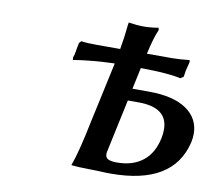

<svg xmlns="http://www.w3.org/2000/svg" viewBox="-74 -737 930 826"><g transform="rotate(10 391.0 -324.0)"><path d="M337.9 -203.1 395 -466.8Q346.7 -465.3 301.5 -461.2Q256.3 -457 235.4 -453.6L214.8 -450.2L213.9 -461.9Q217.8 -469.2 221.2 -490.2Q221.7 -492.2 222.2 -496.1Q222.7 -500 223.1 -502Q226.1 -514.2 228 -526.9L236.8 -536.1Q263.7 -532.2 304.2 -532.2H407.2Q417 -586.9 421.9 -640.1Q421.9 -640.6 422.9 -645.5Q423.8 -650.4 423.8 -650.9Q460 -645 488.8 -645Q519.5 -645 554.2 -650.9L556.2 -641.1Q539.1 -602.5 523.9 -532.2H634.8Q663.6 -532.2 710 -537.1L710.9 -527.8Q710.4 -526.4 704.1 -501L701.2 -488.8Q700.7 -486.3 699.7 -479Q698.7 -471.7 698.2 -469.2Q698.2 -468.3 697.5 -465.3Q696.8 -462.4 696.8 -461.9L683.1 -453.1Q631.8 -465.8 508.8 -466.8Q505.4 -449.7 498.8 -419.9Q492.2 -390.1 488.8 -373H560.1Q668 -373 725.1 -333.7Q782.2 -294.4 782.2 -227.1Q782.2 -209 777.8 -189Q731.9 2.9 460 2.9Q439 2.9 400.9 1Q384.8 0 356 0Q337.4 0 320.1 -1Q302.7 -2 294.9 -2.9L287.1 -3.9Q309.6 -63.5 337.9 -203.1ZM478 -319.8 428.2 -86.9Q424.3 -66.4 435.5 -57.6Q446.8 -48.8 477.1 -48.8Q546.9 -48.8 590.8 -83.5Q634.8 -118.2 648.9 -186Q652.8 -205.1 652.8 -223.1Q652.8 -319.8 524.9 -319.8Z"/></g></svg>

Font: Linear Smooth
Style: Bold Italic
Weight: 700
Designer: Philipp H. Poll, Flanker
Foundry: Philipp H. Poll, reworked by Flanker
Version: Version 1.061 | FøM Fix